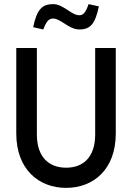

<svg xmlns="http://www.w3.org/2000/svg" viewBox="-20 -903 640 932"><path d="M59 -670V-255C59 -80 169 9 301 9C433 9 542 -80 542 -255V-670H442V-250C442 -142 386 -89 301 -89C216 -89 159 -142 159 -250V-670ZM141 -771 190 -760C206 -801 217 -813 238 -813C275 -813 314 -760 365 -760C420 -760 442 -788 460 -872L410 -883C396 -842 384 -829 365 -829C326 -829 288 -883 238 -883C184 -883 159 -857 141 -771Z"/></svg>

Font: LT Wave Mono Medium
Style: Regular
Weight: 500
Designer: Daniel Lyons
Version: Version 2.5 (Glyphs App)